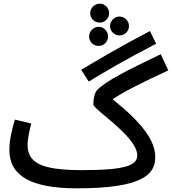

<svg xmlns="http://www.w3.org/2000/svg" viewBox="-20 -1004 936 1045"><path d="M523 -881C551 -881 574 -904 574 -932C574 -960 551 -984 523 -984C494 -984 471 -960 471 -932C471 -904 494 -881 523 -881ZM631 -811C659 -811 682 -834 682 -862C682 -890 659 -914 631 -914C602 -914 579 -890 579 -862C579 -834 602 -811 631 -811ZM517 -754C545 -754 568 -777 568 -805C568 -834 545 -858 517 -858C488 -858 465 -834 465 -805C465 -777 488 -754 517 -754ZM463 -560C548 -612 654 -675 830 -766L796 -835C624 -745 506 -674 422 -624ZM400 21C754 21 825 -54 825 -148C825 -237 759 -330 593 -464C658 -507 736 -546 896 -621L855 -709C682 -625 560 -567 509 -514C495 -500 488 -466 488 -436C488 -418 574 -360 644 -291C711 -226 727 -185 727 -159C727 -104 665 -78 426 -78C197 -78 130 -121 130 -217C130 -250 142 -299 150 -332L61 -353C46 -303 31 -242 31 -188C31 -47 148 21 400 21Z"/></svg>

Font: Noto Sans Arabic UI Md
Style: Regular
Weight: 500
Designer: Monotype Design Team, Nadine Chahine and Nizar Qandah
Foundry: Monotype Imaging Inc.
Version: Version 2.010